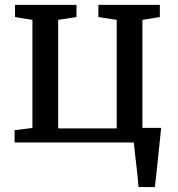

<svg xmlns="http://www.w3.org/2000/svg" viewBox="-20 -575 718 775"><path d="M38.9 0V-49.5L110.9 -58.5V-494.8L40.6 -506.1V-555.3H288.7V-506.1L214.8 -494.8V-56.8H451V-494.8L377.1 -506.1V-555.3H625.2V-506.1L554.9 -494.8V0ZM539.1 180Q537.8 159.8 535.3 136.2Q532.8 112.6 529.9 88.4Q527 64.1 524.4 41.4Q521.8 18.7 520.2 0L489.3 -59H630.6Q628.5 -39 625.9 -14.9Q623.4 9.2 620.8 35.1Q618.3 61 615.4 86.8Q612.6 112.6 610.1 136.5Q607.5 160.4 605.1 180Z"/></svg>

Font: Merriweather 7pt Light
Style: Regular
Weight: 300
Designer: Eben Sorkin
Foundry: Eben Sorkin
Version: Version 2.200;gftools[0.9.31]